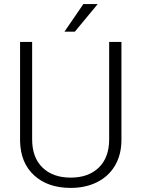

<svg xmlns="http://www.w3.org/2000/svg" viewBox="-20 -918 697 948"><path d="M579.6 -710.9V-225.6Q579.1 -153.8 547.9 -100.6Q516.6 -47.4 459.7 -18.8Q402.8 9.8 329.1 9.8Q216.8 9.8 149.2 -51.5Q81.5 -112.8 79.1 -221.2V-710.9H138.7V-230Q138.7 -140.1 189.9 -90.6Q241.2 -41 329.1 -41Q417 -41 468 -90.8Q519 -140.6 519 -229.5V-710.9ZM391.6 -897.9H462.4L349.6 -761.7H298.3Z"/></svg>

Font: RobotoInd Light
Style: Regular
Weight: 300
Designer: Google
Version: Version 2.001151; 2014